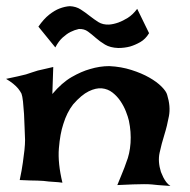

<svg xmlns="http://www.w3.org/2000/svg" viewBox="-20 -700 626 632"><path d="M44.9 -107.4Q51.8 -139.6 55.2 -164.6Q58.6 -189.5 60.5 -206.1Q62.5 -225.6 62.5 -239.3Q61.5 -255.9 61 -278.8Q60.5 -301.8 59.1 -324.7Q57.6 -347.7 55.7 -365.7Q53.7 -383.8 50.8 -391.6Q46.9 -399.4 40 -408.2Q26.4 -424.8 0 -440.4Q22.5 -445.3 38.6 -448.7Q54.7 -452.1 65.4 -455.1Q77.1 -459 85.9 -461.9Q93.8 -464.8 104.5 -467.8Q113.3 -469.7 126 -472.7Q138.7 -475.6 155.3 -479.5L152.3 -390.6Q183.6 -427.7 215.8 -446.3Q248 -464.8 276.4 -472.7Q308.6 -482.4 339.8 -482.4Q378.9 -480.5 412.6 -469.7Q446.3 -459 471.2 -444.8Q496.1 -430.7 511.7 -415Q527.3 -399.4 530.3 -387.7Q542 -349.6 536.1 -317.9Q530.3 -286.1 521 -256.3Q511.7 -226.6 505.4 -197.3Q499 -168 509.8 -133.8Q513.7 -125 517.6 -116.2Q521.5 -108.4 527.3 -100.6Q533.2 -92.8 541 -87.9Q530.3 -88.9 519.5 -89.4Q508.8 -89.8 500 -90.8Q489.3 -91.8 480.5 -92.8Q470.7 -93.8 454.1 -93.8Q425.8 -93.8 366.2 -90.8Q375 -111.3 380.4 -125.5Q385.7 -139.6 389.6 -148.4Q393.6 -159.2 395.5 -165Q407.2 -193.4 409.7 -229.5Q412.1 -265.6 404.3 -302.7Q401.4 -315.4 394.5 -333Q387.7 -350.6 376.5 -367.2Q365.2 -383.8 350.1 -395.5Q335 -407.2 315.4 -409.2Q295.9 -411.1 272 -399.4Q248 -387.7 220.7 -356.4Q200.2 -330.1 188.5 -292Q177.7 -259.8 173.8 -211.4Q169.9 -163.1 185.5 -98.6Q171.9 -100.6 160.2 -101.1Q148.4 -101.6 140.6 -102.5Q130.9 -103.5 123 -104.5Q114.3 -104.5 103.5 -105.5Q93.8 -105.5 79.1 -106Q64.5 -106.4 44.9 -107.4ZM106.4 -612.3Q124 -637.7 142.1 -651.9Q160.2 -666 175.8 -671.9Q193.4 -678.7 210 -679.7Q230.5 -678.7 245.6 -668.9Q260.7 -659.2 274.9 -647.9Q289.1 -636.7 303.7 -627.4Q318.4 -618.2 338.9 -619.1Q353.5 -620.1 370.1 -626Q383.8 -630.9 400.4 -641.1Q417 -651.4 431.6 -670.9L470.7 -590.8Q459 -571.3 441.9 -561.5Q424.8 -551.8 408.2 -546.9Q389.6 -542 369.1 -542Q342.8 -543 325.7 -553.2Q308.6 -563.5 295.4 -575.2Q282.2 -586.9 269.5 -596.2Q256.8 -605.5 239.3 -604.5Q225.6 -601.6 211.9 -594.7Q200.2 -588.9 186.5 -576.7Q172.9 -564.5 162.1 -543.9Z"/></svg>

Font: Irish Growler
Style: Regular
Weight: 400
Designer: Squid
Foundry: Font Diner, Inc DBA Sideshow
Version: Version 1.000